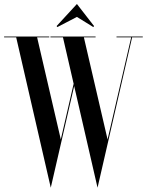

<svg xmlns="http://www.w3.org/2000/svg" viewBox="-47 -878 716 936"><path d="M408 -746 411.5 -751 328 -858.5 229 -751 232.5 -746 328 -795.5ZM649 -700H521V-696H592.6L477.4 -198.2L361.9 -696H419V-700H199V-696H259.9L312 -469.5L249.4 -198.3L133.9 -696H193V-700H-27V-696H31.9L200.5 37L314.6 -458.4L428.5 37L597.1 -696H649Z"/></svg>

Font: Picaflor 96 pt
Style: Regular
Weight: 400
Designer: Ariel Martín Pérez
Foundry: Tunera Type Foundry
Version: Version 1.000;hotconv 1.0.109;makeotfexe 2.5.65596